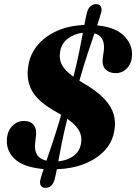

<svg xmlns="http://www.w3.org/2000/svg" viewBox="-20 -817 656 924"><path d="M243 46Q232 87 198.5 87Q184 87 176.8 76.5Q169.5 66 175 45Q178 33.5 181.8 21.5Q185.5 9.5 190 -3.5Q97 -11.5 54.2 -49Q11.5 -86.5 13 -141Q13.5 -183 37.5 -209Q61.5 -235 96 -235Q126 -235 141.8 -215.8Q157.5 -196.5 153 -163L149 -125Q145.5 -94 158.2 -72.8Q171 -51.5 203.5 -43.5Q217 -83 235 -136.5Q253 -190 274.5 -264.5Q265 -270 254 -276.5Q162.5 -326.5 133.2 -381.2Q104 -436 117 -504.5Q125 -555.5 159.5 -598Q194 -640.5 251.5 -667Q309 -693.5 386 -697Q389 -713.5 392 -728.2Q395 -743 398.5 -756.5Q409.5 -797 443.5 -797Q457.5 -797 464.8 -786.5Q472 -776 466.5 -755.5Q463 -742.5 458.2 -727.5Q453.5 -712.5 447.5 -695Q535 -686 575.8 -645.5Q616.5 -605 615.5 -553.5Q615 -515.5 592.8 -490.2Q570.5 -465 535 -465Q505 -465.5 487.5 -483.8Q470 -502 474.5 -537.5L480 -576Q486.5 -642 434.5 -656.5Q420.5 -616 402.2 -560.5Q384 -505 362 -428.5Q371.5 -422.5 382.5 -416Q448 -378 482.5 -340.8Q517 -303.5 527.2 -266.2Q537.5 -229 530.5 -190Q522 -134 484 -93Q446 -52 386.5 -28.5Q327 -5 253.5 -2.5Q251 11 248.5 23Q246 35 243 46ZM269.5 -569Q263 -534.5 277 -506.5Q291 -478.5 333.5 -447.5Q351 -518 361.5 -569.5Q372 -621 379 -659.5Q337.5 -654.5 306.8 -631.5Q276 -608.5 269.5 -569ZM370 -126.5Q376 -159 361.2 -187Q346.5 -215 304 -245.5Q287 -177.5 277.2 -127.8Q267.5 -78 260.5 -40.5Q305.5 -45 334.8 -67.2Q364 -89.5 370 -126.5Z"/></svg>

Font: Fraunces 72pt S050
Style: Bold Italic
Weight: 700
Italic angle: -16°
Version: Version 1.000; ttfautohint (v1.8.3)